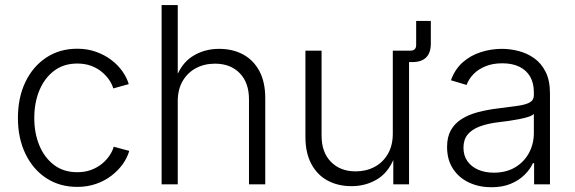

<svg xmlns="http://www.w3.org/2000/svg" viewBox="-20 -748 2333 779"><path d="M293.5 10.3Q222.2 10.3 168 -25.1Q113.8 -60.5 83.3 -123.8Q52.7 -187 52.7 -269Q52.7 -352.5 83.3 -415.8Q113.8 -479 168 -514.6Q222.2 -550.3 293.5 -550.3Q335 -550.3 369.6 -537.8Q404.3 -525.4 431.4 -504.9Q458.5 -484.4 476.6 -458.7Q494.6 -433.1 502.4 -406.7L439.5 -389.2Q435.1 -405.8 423.1 -423.6Q411.1 -441.4 392.8 -456.5Q374.5 -471.7 349.6 -481Q324.7 -490.2 293.5 -490.2Q237.8 -490.2 199 -460.4Q160.2 -430.7 139.6 -380.9Q119.1 -331.1 119.1 -269Q119.1 -208 139.6 -158.2Q160.2 -108.4 199 -78.9Q237.8 -49.3 293.5 -49.3Q324.7 -49.3 350.1 -58.8Q375.5 -68.4 394.3 -84Q413.1 -99.6 425 -117.9Q437 -136.2 441.4 -152.8L504.4 -135.7Q496.6 -108.4 478.5 -82.8Q460.4 -57.1 433.1 -35.9Q405.8 -14.6 370.4 -2.2Q335 10.3 293.5 10.3Z M701.2 -337.4V0H635.7V-727.5H701.2V-416H688.5Q710.9 -486.8 759 -518.3Q807.1 -549.8 869.1 -549.8Q924.3 -549.8 966.6 -526.9Q1008.8 -503.9 1032.5 -459.5Q1056.2 -415 1056.2 -350.1V0H990.2V-345.2Q990.2 -412.6 952.6 -451.2Q915 -489.7 852.1 -489.7Q809.1 -489.7 774.9 -471.4Q740.7 -453.1 720.9 -418.9Q701.2 -384.8 701.2 -337.4Z M1601.1 -496.1V-542.5H1645Q1668.5 -542.5 1668.5 -565.9V-663.1H1728V-571.3Q1728 -534.2 1709.2 -515.1Q1690.4 -496.1 1652.8 -496.1ZM1406.2 7.3Q1351.1 7.3 1308.8 -15.6Q1266.6 -38.6 1242.9 -83.3Q1219.2 -127.9 1219.2 -192.4V-542.5H1284.7V-197.3Q1284.7 -130.4 1322.5 -91.6Q1360.4 -52.7 1422.9 -52.7Q1465.8 -52.7 1500 -71Q1534.2 -89.4 1554 -123.8Q1573.7 -158.2 1573.7 -205.6V-542.5H1639.6V0H1575.7V-127H1586.4Q1563.5 -55.2 1515.4 -23.9Q1467.3 7.3 1406.2 7.3Z M1973.6 11.7Q1924.3 11.7 1883.5 -7.1Q1842.8 -25.9 1818.4 -62.5Q1793.9 -99.1 1793.9 -151.9Q1793.9 -192.4 1809.3 -219.7Q1824.7 -247.1 1852.8 -264.9Q1880.9 -282.7 1919.4 -293Q1958 -303.2 2004.4 -308.6Q2049.8 -314.5 2081.3 -318.8Q2112.8 -323.2 2129.4 -332.5Q2146 -341.8 2146 -361.8V-374Q2146 -410.6 2131.1 -436.8Q2116.2 -462.9 2087.4 -477.1Q2058.6 -491.2 2018.1 -491.2Q1979 -491.2 1949.5 -479Q1919.9 -466.8 1900.9 -447Q1881.8 -427.2 1873 -403.3L1809.6 -422.4Q1825.7 -467.3 1857.7 -495.4Q1889.6 -523.4 1931.2 -536.6Q1972.7 -549.8 2016.6 -549.8Q2049.8 -549.8 2084.2 -541Q2118.7 -532.2 2147.5 -511.7Q2176.3 -491.2 2193.8 -456.3Q2211.4 -421.4 2211.4 -369.1V0H2147V-85.9H2142.1Q2130.9 -61 2108.2 -38.6Q2085.4 -16.1 2052 -2.2Q2018.6 11.7 1973.6 11.7ZM1983.4 -47.4Q2033.7 -47.4 2070.1 -69.1Q2106.4 -90.8 2126.2 -127.4Q2146 -164.1 2146 -208.5V-285.6Q2139.2 -278.8 2122.8 -273.7Q2106.4 -268.6 2085.4 -264.4Q2064.5 -260.3 2043 -257.3Q2021.5 -254.4 2004.4 -252.4Q1959 -247.1 1926.5 -234.9Q1894 -222.7 1877.2 -201.9Q1860.4 -181.2 1860.4 -148.9Q1860.4 -116.7 1876.5 -94Q1892.6 -71.3 1920.4 -59.3Q1948.2 -47.4 1983.4 -47.4Z"/></svg>

Font: Inter 16pt Light
Style: Regular
Weight: 300
Version: Version 4.001;git-66647c0bb